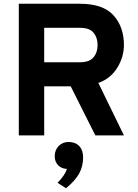

<svg xmlns="http://www.w3.org/2000/svg" viewBox="-20 -720 734 1021"><path d="M405 -700Q528 -700 583.5 -638.5Q639 -577 639 -481Q639 -417 603.5 -359.5Q568 -302 503 -279L639 0H487L356 -261H215V0H80V-700ZM215 -389H407Q455 -389 477 -415Q499 -441 499 -481Q499 -520 477.5 -546Q456 -572 407 -572H215ZM271 111Q271 78 292 56.5Q313 35 345 35Q380 35 401 56.5Q422 78 422 117Q422 165 400.5 203.5Q379 242 331 281L286 252Q325 213 336 178Q309 178 290 159.5Q271 141 271 111Z"/></svg>

Font: ReCut ExtraBold
Style: Regular
Weight: 800
Designer: Giant Group (for alternate capitals set)
Version: Version 2.002;FEAKit 1.0